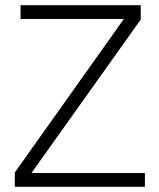

<svg xmlns="http://www.w3.org/2000/svg" viewBox="-20 -718 610 738"><path d="M537 -53V0H37V-55L456 -645H59V-698H521V-643L101 -53Z"/></svg>

Font: IBM Plex Sans Light
Style: Regular
Weight: 300
Designer: Mike Abbink, Paul van der Laan, Pieter van Rosmalen
Foundry: Bold Monday
Version: Version 3.0